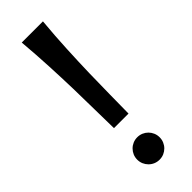

<svg xmlns="http://www.w3.org/2000/svg" viewBox="-250 -761 798 798"><g transform="rotate(-45 149.0 -362.0)"><path d="M83 -53.7Q83 -67.4 88.1 -79.3Q93.3 -91.3 102.3 -100.3Q111.3 -109.4 123.3 -114.5Q135.3 -119.6 148.9 -119.6Q162.6 -119.6 174.6 -114.5Q186.5 -109.4 195.6 -100.3Q204.6 -91.3 209.7 -79.3Q214.8 -67.4 214.8 -53.7Q214.8 -40 209.7 -28.1Q204.6 -16.1 195.6 -7.1Q186.5 2 174.6 7.1Q162.6 12.2 148.9 12.2Q135.3 12.2 123.3 7.1Q111.3 2 102.3 -7.1Q93.3 -16.1 88.1 -28.1Q83 -40 83 -53.7ZM107.4 -214.8Q106 -268.1 105.5 -326.4Q105 -384.8 103.3 -449.7Q101.6 -514.6 98.1 -586.2Q94.7 -657.7 87.9 -737.3H212.4Q205.1 -657.7 201.7 -586.2Q198.2 -514.6 196.5 -449.7Q194.8 -384.8 194.3 -326.4Q193.8 -268.1 192.9 -214.8Z"/></g></svg>

Font: Andika Compact
Style: Regular
Weight: 400
Designer: Victor Gaultney, Annie Olsen, Julie Remington, Don Collingsworth, Eric Hays, Becca Hirsbrunner
Foundry: SIL International
Version: Version 5.000 ; LnSpcTght